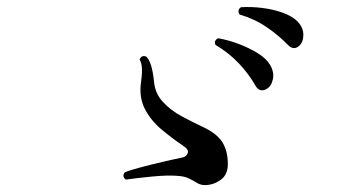

<svg xmlns="http://www.w3.org/2000/svg" viewBox="-20 -716 1040 557"><path d="M574 -179Q562 -179 551.5 -185.5Q541 -192 527.5 -198.5Q514 -205 493 -206Q466 -208 423 -204Q380 -200 345 -195Q333 -204 342 -216Q356 -222 386 -230Q416 -238 450 -246Q484 -254 509 -259Q520 -261 524.5 -271.5Q529 -282 510 -294Q479 -315 448.5 -340.5Q418 -366 400.5 -399.5Q383 -433 389 -477Q393 -506 391.5 -521Q390 -536 385 -543Q390 -557 404 -552Q421 -537 427 -478Q430 -445 452.5 -420.5Q475 -396 506.5 -379Q538 -362 568 -348Q609 -329 625 -303.5Q641 -278 641 -240Q641 -209 620 -194Q599 -179 574 -179ZM848 -583Q832 -569 816 -585Q789 -613 754 -637Q719 -661 675 -674Q667 -687 679 -695Q708 -697 740.5 -693Q773 -689 800.5 -679Q828 -669 843 -654Q860 -636 860 -615Q860 -594 848 -583ZM752 -457Q733 -448 722 -466Q703 -500 674 -531Q645 -562 605 -586Q600 -599 613 -605Q642 -600 672.5 -588.5Q703 -577 728 -561.5Q753 -546 764 -527Q776 -506 771.5 -485.5Q767 -465 752 -457Z"/></svg>

Font: Zen Old Mincho
Style: Regular
Weight: 400
Designer: Yoshimichi Ohira
Foundry: Positype
Version: Version 1.001